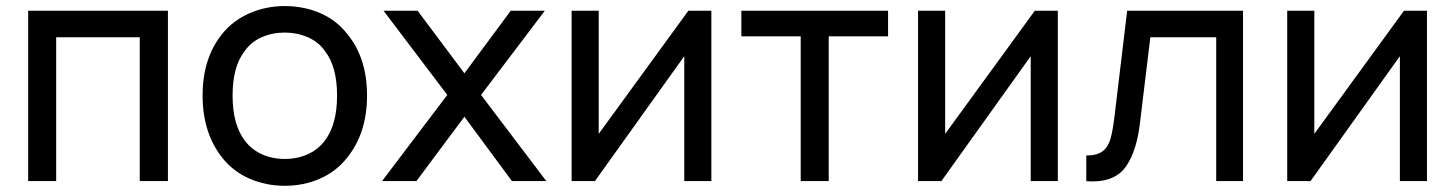

<svg xmlns="http://www.w3.org/2000/svg" viewBox="-20 -598 4805 634"><path d="M534.5 0H441.5V-475H165.5V0H73V-562.5H534.5Z M714 -77Q649 -159 649 -282.5Q649 -406.5 714 -486.5Q749.5 -530.5 803.5 -554Q858 -578 920 -578Q983 -578 1037 -554.8Q1091 -531.5 1126 -486.5Q1192 -407.5 1192 -282.5Q1192 -158.5 1126 -77Q1090 -31.5 1036.5 -8Q983 15.5 920 15.5Q858.5 15.5 804.2 -8Q750 -31.5 714 -77ZM1052.5 -430Q1031.5 -460 996 -475.2Q960.5 -490.5 920 -490.5Q879.5 -490.5 844.5 -475.2Q809.5 -460 788.5 -430Q748 -379 748 -282.5Q748 -186.5 788.5 -133.5Q811 -103.5 845.8 -88.2Q880.5 -73 920 -73Q960.5 -73 995.2 -88.2Q1030 -103.5 1052.5 -133.5Q1093 -186.5 1093 -282.5Q1093 -379 1052.5 -430Z M1568.5 -284.5 1784 0H1670.5L1513.5 -212.5L1355 0H1241.5L1457 -284.5L1246.5 -562.5H1359L1513.5 -356L1666.5 -562.5H1779Z M2329 0H2239.5V-412.5L1944.5 0H1867.5V-562.5H1957V-156L2253 -562.5H2329Z M2912.5 -478H2716.5V0H2624V-478H2428V-562.5H2912.5Z M3473 0H3383.5V-412.5L3088.5 0H3011.5V-562.5H3101V-156L3397 -562.5H3473Z M4084.5 -562.5V0H3996V-475H3778.5L3745 -198Q3734.5 -102 3699.5 -50.5Q3665 1 3588.5 1Q3581.5 1 3576 0.8Q3570.5 0.5 3567 0V-84.5Q3603 -84.5 3621.5 -99Q3639.5 -113 3647 -140Q3654.5 -166 3660.5 -216.5L3702 -562.5Z M4692 0H4602.5V-412.5L4307.5 0H4230.5V-562.5H4320V-156L4616 -562.5H4692Z"/></svg>

Font: Russisch Sans Medium
Style: Regular
Weight: 500
Width: 4
Designer: Michael Sharanda (font) & Cristiano Sobral (main changes)
Foundry: Michael Sharanda
Version: Version 2.00;September 8, 2020;FontCreator 13.0.0.2681 64-bi